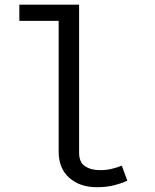

<svg xmlns="http://www.w3.org/2000/svg" viewBox="-20 -777 655 809"><path d="M313.3 -757.4V-133.3Q313.3 -93.3 338.2 -76.7Q363.1 -60 402.6 -60Q426.7 -60 449 -65.1Q471.3 -70.3 493.3 -79L516.4 -15.9Q494.4 -5.1 461.8 3.3Q429.2 11.8 388.2 11.8Q316.4 11.8 271.8 -27.9Q227.2 -67.7 227.2 -137.9V-689.2H61.5V-757.4Z"/></svg>

Font: FiraCode Nerd Font
Style: Regular
Weight: 400
Designer: Carrois Corporate, Edenspiekermann AG, Nikita Prokopov
Foundry: Carrois Corporate, Edenspiekermann AG, Nikita Prokopov
Version: Version 6.002;Nerd Fonts 3.4.0